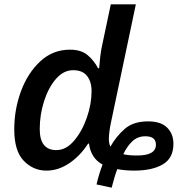

<svg xmlns="http://www.w3.org/2000/svg" viewBox="-20 -780 823 889"><path d="M497 89Q502 69 509 45Q516 21 523 3Q560 10 601 10Q685 10 734 -19Q783 -48 783 -114Q783 -160 754 -189Q725 -218 666 -218Q598 -218 558.5 -184Q519 -150 491 -101Q484 -117 484 -136Q484 -150 486.5 -170Q489 -190 493 -209L609 -760H493L456 -585Q448 -551 444.5 -520.5Q441 -490 439 -464H434Q416 -499 386 -524.5Q356 -550 304 -550Q225 -550 167 -496.5Q109 -443 77.5 -358.5Q46 -274 46 -181Q46 -81 90 -35.5Q134 10 195 10Q250 10 300.5 -24Q351 -58 388 -115H392Q401 -47 455 -18Q439 22 427 74ZM241 -85Q164 -85 164 -182Q164 -249 184 -311.5Q204 -374 239 -414.5Q274 -455 319 -455Q362 -455 383 -428.5Q404 -402 404 -358Q404 -298 382 -235Q360 -172 323 -128.5Q286 -85 241 -85ZM615 -60Q575 -60 551 -66Q569 -104 593.5 -126.5Q618 -149 653 -149Q702 -149 702 -110Q702 -60 615 -60Z"/></svg>

Font: Noto Sans UI Medium
Style: Italic
Weight: 500
Italic angle: -12°
Designer: Monotype Design Team
Foundry: Monotype Imaging Inc.
Version: Version 1.901